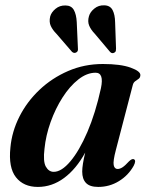

<svg xmlns="http://www.w3.org/2000/svg" viewBox="-20 -708 577 738"><path d="M425.5 -132Q414 -88.5 417 -73.5Q420 -58.5 432 -58.5Q441 -58.5 451 -65Q461 -71.5 476 -88Q487.5 -99 494.5 -96Q504.5 -91.5 494 -71Q473.5 -34 437.2 -11.8Q401 10.5 357.5 10.5Q325 10.5 310.5 -4.8Q296 -20 296 -48.5Q296 -73.5 307.5 -121.5Q273 -58.5 226.5 -24Q180 10.5 125.5 10.5Q70.5 10.5 41.2 -26.8Q12 -64 20 -140.5Q25.5 -202 54.5 -259.5Q83.5 -317 131.5 -362.5Q179.5 -408 241.8 -435Q304 -462 375.5 -462Q443.5 -462 482.2 -448Q521 -434 519.5 -418.5Q519 -409.5 512.8 -405Q506.5 -400.5 499.8 -395.8Q493 -391 490.5 -381.5ZM151 -136Q145 -87.5 156.2 -67.5Q167.5 -47.5 186.5 -47.5Q216.5 -47.5 250.5 -87.8Q284.5 -128 315.8 -200.5Q347 -273 368 -369Q380.5 -428.5 347.5 -428.5Q314 -428.5 281 -402.5Q248 -376.5 220.5 -333.5Q193 -290.5 174.5 -238.8Q156 -187 151 -136ZM422.5 -622 426 -521.5Q426 -516.5 425.2 -512.5Q424.5 -508.5 420 -506Q411 -500.5 403.5 -508L344.5 -578Q329.5 -593.5 322.8 -609.5Q316 -625.5 322 -646Q326.5 -662 342.8 -675.2Q359 -688.5 381 -687.5Q403.5 -687 412.8 -669.2Q422 -651.5 422.5 -622ZM275 -623 279.5 -522.5Q280 -518 279.2 -514Q278.5 -510 274 -507Q265.5 -501.5 257 -508.5L197.5 -577.5Q182.5 -592.5 175.2 -608.2Q168 -624 173 -645Q177.5 -661 193.5 -674.2Q209.5 -687.5 231.5 -687Q254 -687 263.8 -669.8Q273.5 -652.5 275 -623Z"/></svg>

Font: Fraunces 72pt SemiBold
Style: Italic
Weight: 600
Italic angle: -16°
Version: Version 1.000;[b76b70a41]